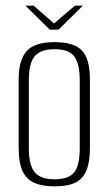

<svg xmlns="http://www.w3.org/2000/svg" viewBox="-20 -652 384 679"><path d="M173 7Q128 7 100 -6Q72 -19 59 -49Q46 -79 46 -129V-371Q46 -440 74.5 -471.5Q103 -503 173 -503Q243 -503 270.5 -472.5Q298 -442 298 -371V-129Q298 -80 286 -50Q274 -20 247 -6.5Q220 7 173 7ZM173 -18Q222 -18 242 -42Q262 -66 262 -128V-368Q262 -426 243 -452Q224 -478 173 -478Q124 -478 103 -453.5Q82 -429 82 -368V-128Q82 -67 103 -42.5Q124 -18 173 -18ZM156 -547 70 -632H99L171 -569L245 -632H273L187 -547Z"/></svg>

Font: Alumni Sans ExtraLight
Style: Regular
Weight: 250
Version: Version 1.018